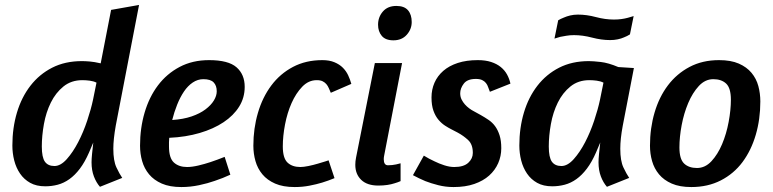

<svg xmlns="http://www.w3.org/2000/svg" viewBox="-20 -745 3123 776"><path d="M448 -238Q443 -210 440.5 -186.5Q438 -163 438 -144Q438 -95 450.5 -68.5Q463 -42 474 -26L384 10Q369 -7 359.5 -32Q350 -57 350 -89Q350 -102 352 -122.5Q354 -143 357 -169L340 -129Q323 -90 303 -63.5Q283 -37 260.5 -21Q238 -5 213.5 1.5Q189 8 163 8Q127 8 102 -6Q77 -20 61 -43.5Q45 -67 37.5 -96.5Q30 -126 30 -157Q30 -228 48.5 -290Q67 -352 103 -398.5Q139 -445 191 -471.5Q243 -498 311 -498Q324 -498 342.5 -496.5Q361 -495 387 -489L429 -705L542 -725ZM356 -342 370 -411Q358 -417 342.5 -419Q327 -421 313 -421Q268 -421 236.5 -395.5Q205 -370 185.5 -330.5Q166 -291 157.5 -243.5Q149 -196 149 -153Q149 -109 161.5 -91.5Q174 -74 200 -74Q225 -74 250 -102Q275 -130 296 -170.5Q317 -211 332.5 -257.5Q348 -304 356 -342Z M825 -502Q903 -502 936 -473Q969 -444 969 -394Q969 -350 946.5 -314Q924 -278 883.5 -251Q843 -224 787 -207.5Q731 -191 664 -188Q663 -179 663 -170Q663 -161 663 -153Q663 -106 683 -88Q703 -70 736 -70Q756 -70 781.5 -76Q807 -82 831 -90Q858 -99 888 -111L911 -39Q881 -25 848 -14Q820 -4 784.5 3.5Q749 11 713 11Q666 11 634 -3Q602 -17 582.5 -40.5Q563 -64 554.5 -94Q546 -124 546 -156Q546 -227 564.5 -290Q583 -353 618.5 -400Q654 -447 706 -474.5Q758 -502 825 -502ZM676 -260Q721 -263 754.5 -274.5Q788 -286 810.5 -303Q833 -320 844.5 -339Q856 -358 856 -376Q856 -399 843.5 -412Q831 -425 802 -425Q779 -425 759 -411.5Q739 -398 723.5 -375Q708 -352 696 -322Q684 -292 676 -260Z M1332 -25Q1308 -15 1282 -7Q1259 0 1230.5 5.5Q1202 11 1171 11Q1124 11 1092 -3Q1060 -17 1040.5 -40.5Q1021 -64 1012.5 -94Q1004 -124 1004 -156Q1004 -226 1022.5 -289Q1041 -352 1076.5 -399.5Q1112 -447 1164 -474.5Q1216 -502 1283 -502Q1311 -502 1331.5 -493.5Q1352 -485 1365.5 -471.5Q1379 -458 1387 -441Q1395 -424 1400 -406L1317 -370Q1313 -379 1309 -388.5Q1305 -398 1299 -405Q1293 -412 1284 -416.5Q1275 -421 1260 -421Q1227 -421 1201.5 -394.5Q1176 -368 1158.5 -328.5Q1141 -289 1132 -242Q1123 -195 1123 -153Q1123 -106 1142 -88Q1161 -70 1194 -70Q1207 -70 1226.5 -74Q1246 -78 1264.5 -83.5Q1283 -89 1296 -93L1308 -97Z M1644 -656Q1644 -627 1624 -604.5Q1604 -582 1570 -582Q1538 -582 1523 -600Q1508 -618 1508 -645Q1508 -676 1527.5 -698.5Q1547 -721 1582 -721Q1614 -721 1629 -703.5Q1644 -686 1644 -656ZM1416 -79Q1416 -93 1419 -108L1495 -490H1605L1533 -118Q1532 -113 1531.5 -109.5Q1531 -106 1531 -102Q1531 -77 1548 -77Q1565 -77 1581 -80.5Q1597 -84 1599 -85V-13Q1588 -8 1574 -4Q1562 0 1545.5 2.5Q1529 5 1509 5Q1464 5 1440 -18Q1416 -41 1416 -79Z M1911 -502Q1942 -502 1965 -494.5Q1988 -487 2004 -474Q2020 -461 2029.5 -443.5Q2039 -426 2043 -407L1960 -374Q1956 -383 1953 -392.5Q1950 -402 1944 -409.5Q1938 -417 1928.5 -421.5Q1919 -426 1903 -426Q1869 -426 1854.5 -407Q1840 -388 1840 -368Q1840 -354 1845.5 -343Q1851 -332 1859 -323Q1867 -314 1876.5 -307Q1886 -300 1894 -296L1923 -280Q1939 -271 1954.5 -260.5Q1970 -250 1981 -235Q1992 -220 1999 -198.5Q2006 -177 2006 -146Q2006 -114 1993.5 -85.5Q1981 -57 1957 -35.5Q1933 -14 1897 -1.5Q1861 11 1813 11Q1781 11 1751.5 3.5Q1722 -4 1699 -13Q1673 -24 1649 -37L1693 -116Q1714 -103 1736 -93Q1754 -84 1775.5 -77Q1797 -70 1816 -70Q1854 -70 1872.5 -87Q1891 -104 1891 -127Q1891 -161 1872.5 -178.5Q1854 -196 1830 -209L1805 -222Q1793 -228 1779 -237Q1765 -246 1752.5 -260.5Q1740 -275 1732 -297Q1724 -319 1724 -351Q1724 -383 1736 -410.5Q1748 -438 1771.5 -458.5Q1795 -479 1830 -490.5Q1865 -502 1911 -502Z M2249 -74Q2223 -74 2210.5 -91.5Q2198 -109 2198 -153Q2198 -196 2206.5 -243.5Q2215 -291 2234.5 -330.5Q2254 -370 2285.5 -395.5Q2317 -421 2362 -421Q2376 -421 2391.5 -419Q2407 -417 2419 -411L2405 -342Q2397 -304 2381.5 -257.5Q2366 -211 2345 -170.5Q2324 -130 2299 -102Q2274 -74 2249 -74ZM2212 8Q2238 8 2262.5 1.5Q2287 -5 2309.5 -21Q2332 -37 2352 -63.5Q2372 -90 2389 -129L2406 -169Q2403 -143 2401 -122.5Q2399 -102 2399 -89Q2399 -57 2408.5 -32Q2418 -7 2433 10L2523 -26Q2512 -42 2499.5 -68.5Q2487 -95 2487 -144Q2487 -184 2497 -237L2542 -470L2479 -474Q2439 -491 2408 -494.5Q2377 -498 2360 -498Q2292 -498 2240 -471.5Q2188 -445 2152 -398.5Q2116 -352 2097.5 -290Q2079 -228 2079 -157Q2079 -126 2086.5 -96.5Q2094 -67 2110 -43.5Q2126 -20 2151 -6Q2176 8 2212 8ZM2541 -680Q2529 -676 2517 -673Q2506 -670 2492 -668Q2478 -666 2461 -666Q2426 -666 2388.5 -676Q2351 -686 2316 -686Q2299 -686 2284.5 -682.5Q2270 -679 2259 -674Q2246 -669 2236 -663L2221 -589Q2232 -592 2244 -596Q2255 -598 2269 -600.5Q2283 -603 2300 -603Q2335 -603 2373 -593Q2411 -583 2446 -583Q2462 -583 2476.5 -586Q2491 -589 2502 -594Q2515 -599 2526 -606Z M3053 -335Q3053 -263 3034.5 -200Q3016 -137 2981 -90Q2946 -43 2893.5 -16Q2841 11 2774 11Q2727 11 2695 -3Q2663 -17 2643.5 -40.5Q2624 -64 2615.5 -94Q2607 -124 2607 -156Q2607 -227 2625.5 -290Q2644 -353 2679.5 -400Q2715 -447 2767 -474.5Q2819 -502 2886 -502Q2934 -502 2966 -488Q2998 -474 3017.5 -450.5Q3037 -427 3045 -397Q3053 -367 3053 -335ZM2726 -149Q2726 -102 2745 -84Q2764 -66 2797 -66Q2830 -66 2855.5 -93.5Q2881 -121 2898.5 -162.5Q2916 -204 2925 -252.5Q2934 -301 2934 -342Q2934 -389 2915 -407Q2896 -425 2863 -425Q2830 -425 2804.5 -397.5Q2779 -370 2761.5 -328.5Q2744 -287 2735 -239Q2726 -191 2726 -149Z"/></svg>

Font: Amaranth
Style: Italic
Weight: 400
Designer: Gesine Todt
Foundry: Gesine Todt
Version: Version 1.001